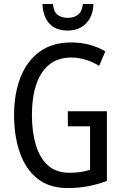

<svg xmlns="http://www.w3.org/2000/svg" viewBox="-20 -938 616 968"><path d="M322 -377H519V-26Q472 -8 423.5 1Q375 10 320 10Q229 10 169.5 -37Q110 -84 80.5 -167.5Q51 -251 51 -358Q51 -466 83.5 -548.5Q116 -631 180 -677.5Q244 -724 339 -724Q387 -724 430.5 -712.5Q474 -701 511 -679L480 -606Q447 -626 411.5 -637Q376 -648 339 -648Q243 -648 192 -572.5Q141 -497 141 -357Q141 -274 160.5 -208Q180 -142 221.5 -104.5Q263 -67 331 -67Q362 -67 387.5 -71Q413 -75 434 -82V-301H322ZM451 -918Q449 -856 414 -820Q379 -784 321 -784Q262 -784 229.5 -818.5Q197 -853 194 -918H247Q250 -880 269.5 -864Q289 -848 322 -848Q353 -848 373.5 -864Q394 -880 398 -918Z"/></svg>

Font: Avrile Sans Condensed
Style: Regular
Weight: 400
Width: 3
Designer: Monotype Design Team
Foundry: Monotype Imaging Inc.
Version: Version 2.001;September 10, 2019;FontCreator 11.5.0.2425 64-